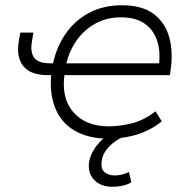

<svg xmlns="http://www.w3.org/2000/svg" viewBox="-20 -520 706 731"><path d="M394 8Q317 8 264.5 -22.5Q212 -53 189.5 -110.5Q167 -168 176 -246L184 -234H161Q97 -234 69.5 -267.5Q42 -301 51 -359L57 -396H107L101 -358Q95 -322 110 -300.5Q125 -279 171 -279H193L178 -261Q191 -333 226.5 -386.5Q262 -440 317 -470Q372 -500 444 -500Q521 -500 565 -467Q609 -434 624.5 -377.5Q640 -321 629 -249L627 -234H216L227 -246Q211 -150 258 -94.5Q305 -39 394 -39Q436 -39 482 -50.5Q528 -62 572 -96L596 -58Q568 -35 534 -20Q500 -5 463.5 1.5Q427 8 394 8ZM441 -454Q385 -454 341 -429Q297 -404 268.5 -361.5Q240 -319 230 -265L220 -279H611L583 -257Q593 -317 579.5 -361Q566 -405 531.5 -429.5Q497 -454 441 -454ZM407 191Q364 191 339 165.5Q314 140 319 99Q325 60 356 25Q387 -10 434 -32L452 0Q434 7 415.5 20.5Q397 34 383.5 52.5Q370 71 367 93Q363 123 378 135.5Q393 148 417 148Q429 148 442.5 145Q456 142 471 135L480 174Q470 181 450.5 186Q431 191 407 191Z"/></svg>

Font: Nunito Sans 7pt ExtraLight
Style: Italic
Weight: 250
Italic angle: -9°
Designer: Vernon Adams
Foundry: Vernon Adams
Version: Version 3.101;gftools[0.9.27]